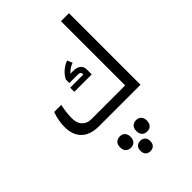

<svg xmlns="http://www.w3.org/2000/svg" viewBox="-324 -898 1442 1442"><g transform="rotate(-45 396.5 -177.0)"><path d="M252 0Q161 0 113 -46.5Q65 -93 65 -179Q65 -248 90 -314H165Q150 -244 150 -186Q150 -136 176.5 -107Q203 -78 249 -78H608V-760H693V0ZM304 -314V-358H444V-363Q444 -376 436.5 -381.5Q429 -387 409 -387H324V-423Q338 -455 369.5 -482Q401 -509 432 -518L449 -477Q432 -473 412.5 -459.5Q393 -446 379 -431H409Q447 -431 468 -414.5Q489 -398 489 -366V-314ZM308 284Q285 284 268.5 270Q252 256 252 224Q252 193 268.5 178.5Q285 164 308 164Q334 164 349 180Q364 196 364 224Q364 251 349.5 267.5Q335 284 308 284ZM481 284Q455 284 440 268.5Q425 253 425 224Q425 195 440 179.5Q455 164 481 164Q507 164 522 180Q537 196 537 224Q537 251 522.5 267.5Q508 284 481 284ZM394 406Q372 406 357 393Q342 380 342 351Q342 322 357 309Q372 296 394 296Q415 296 430.5 309Q446 322 446 351Q446 380 430.5 393Q415 406 394 406Z"/></g></svg>

Font: Noto Kufi Arabic
Style: Regular
Weight: 400
Designer: Monotype Design Team, David Williams, Khaled Hosny
Foundry: Google LLC
Version: Version 2.109; ttfautohint (v1.8.4.7-5d5b)